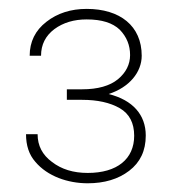

<svg xmlns="http://www.w3.org/2000/svg" viewBox="-20 -735 395 436"><path d="M166.5 -508.3C201.2 -508.3 230 -502 252 -489.3C273.9 -476.6 284.7 -455.6 284.7 -426.8C284.7 -374 246.1 -342.3 179.2 -342.3C146.5 -342.3 119.6 -350.6 98.1 -367.2C76.2 -383.3 65.4 -404.3 65.4 -430.2H39.1C39.1 -404.8 45.9 -383.8 60.1 -367.7C87.9 -334.5 134.3 -318.8 179.2 -318.8C216.8 -318.8 248.5 -328.1 273.4 -347.2C298.3 -366.2 311 -392.6 311 -427.2C311 -474.1 281.7 -507.8 226.6 -521.5C273.9 -536.6 301.8 -571.3 301.8 -608.4C301.8 -676.3 252.4 -714.8 176.8 -714.8C141.1 -714.8 110.4 -705.1 85.4 -685.5C60.1 -666 47.4 -640.1 47.4 -608.4H73.2C73.2 -633.8 83.5 -653.8 103.5 -668.9C123.5 -683.6 147.9 -690.9 176.8 -690.9C210.9 -690.9 235.8 -683.1 252 -667.5C267.6 -651.4 275.4 -632.3 275.4 -609.9C275.4 -588.9 266.1 -570.3 248 -555.2C229.5 -540 202.1 -532.2 166.5 -532.2H131.8V-508.3Z"/></svg>

Font: Vazirmatn Thin
Style: Regular
Weight: 100
Designer: Saber Rastikerdar
Foundry: Saber Rastikerdar
Version: Version 33.003